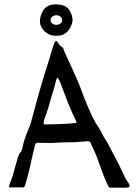

<svg xmlns="http://www.w3.org/2000/svg" viewBox="-20 -860 625 881"><path d="M233 -696Q206 -696 184.5 -716.5Q163 -737 163 -764Q164 -783 173 -802Q180 -819 195.5 -829.5Q211 -840 235 -840Q281 -840 297 -815Q313 -790 313 -768Q313 -755 302.5 -733.5Q292 -712 270 -701Q259 -696 233 -696ZM212 -768Q212 -759 219.5 -752.5Q227 -746 237 -746L248 -747Q249 -748 257 -752Q265 -756 265 -768Q265 -776 258 -783Q251 -790 240 -790Q227 -790 219.5 -783.5Q212 -777 212 -768ZM575 -7Q575 1 557 1H485Q481 1 477 -6Q473 -13 470 -20Q467 -27 465 -32Q460 -42 446.5 -78Q433 -114 426 -135Q423 -145 414 -164.5Q405 -184 401 -192Q397 -204 393.5 -208Q390 -212 383 -212Q376 -212 365.5 -211Q355 -210 343 -209Q335 -207 293 -207Q264 -207 236 -205Q227 -204 204 -204L151 -205Q146 -205 143.5 -201Q141 -197 140 -191.5Q139 -186 138 -183L132 -158Q129 -144 124.5 -125.5Q120 -107 117 -91L106 -48L98 -19Q95 -7 92.5 -3.5Q90 0 85 0H26Q21 0 21 -4Q21 -6 25 -18Q33 -37 39 -56L60 -131Q68 -156 73 -160Q80 -166 83 -182Q90 -219 109 -263L120 -291Q129 -325 137 -353Q140 -367 146 -387Q165 -457 184 -518L209 -598Q217 -629 229 -662Q235 -677 243 -669Q245 -667 250 -658Q255 -649 269 -641Q272 -629 322 -521Q342 -480 365 -414Q380 -376 405 -322Q418 -295 432 -276Q444 -257 450 -244Q457 -229 464 -220Q471 -211 482 -188L523 -110L535 -85Q558 -34 570 -20Q575 -10 575 -7ZM331 -299Q331 -301 328 -307Q323 -316 305 -357.5Q287 -399 280 -420Q270 -444 264.5 -460Q259 -476 256 -482Q254 -487 251.5 -492Q249 -497 247 -500Q245 -503 243 -503Q240 -503 236.5 -488Q233 -473 231 -465Q213 -407 205 -377Q201 -362 193.5 -340.5Q186 -319 183 -311Q180 -301 180 -295Q180 -289 189 -289Q210 -289 253.5 -290.5Q297 -292 308 -294Q315 -295 320 -295Q325 -295 328 -296Q331 -297 331 -299Z"/></svg>

Font: Barrio
Style: Regular
Weight: 400
Designer: Pablo Cosgaya & Sergio Jimenez
Foundry: Pablo Cosgaya & Sergio Jimenez
Version: Version 1.005